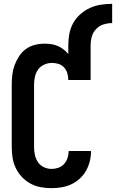

<svg xmlns="http://www.w3.org/2000/svg" viewBox="-20 -970 603 998"><path d="M248 8Q274 8 300.5 3.5Q327 -1 350.5 -12Q374 -23 394 -41Q414 -59 427 -82Q440 -105 446.5 -131Q453 -157 453 -183Q453 -184 453 -184Q453 -184 453 -185H337Q337 -184 337 -184Q337 -184 337 -184Q337 -166 331 -148.5Q325 -131 313 -117.5Q301 -104 283.5 -98Q266 -92 248 -92Q227 -92 208 -101Q189 -110 177.5 -127Q166 -144 161.5 -164.5Q157 -185 157 -205V-530Q157 -551 161.5 -571.5Q166 -592 178.5 -609Q191 -626 210.5 -634.5Q230 -643 251 -643Q268 -643 285 -637.5Q302 -632 313.5 -619Q325 -606 330 -589Q335 -572 335 -554H451V-735Q451 -758 457.5 -780.5Q464 -803 480 -819.5Q496 -836 518 -843Q540 -850 563 -850V-950Q533 -950 503.5 -945.5Q474 -941 447 -928.5Q420 -916 397.5 -896Q375 -876 360.5 -850Q346 -824 340.5 -794.5Q335 -765 335 -735V-689Q324 -703 310 -713.5Q296 -724 280 -731Q264 -738 247 -740.5Q230 -743 212 -743Q186 -743 160.5 -736.5Q135 -730 114.5 -715Q94 -700 79.5 -678Q65 -656 56 -631.5Q47 -607 44 -581.5Q41 -556 41 -530V-205Q41 -177 45.5 -149Q50 -121 62.5 -95.5Q75 -70 94.5 -49.5Q114 -29 139 -15.5Q164 -2 191.5 3Q219 8 248 8Z"/></svg>

Font: Iosevka SS09
Style: Bold
Weight: 700
Monospace: yes
Designer: Belleve Invis
Foundry: Belleve Invis
Version: Version 5.2.1; ttfautohint (v1.8.3)